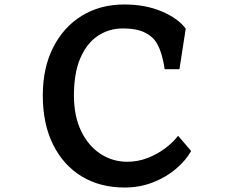

<svg xmlns="http://www.w3.org/2000/svg" viewBox="-20 -819 1040 857"><path d="M833 -145Q809 -102 764.5 -64.5Q720 -27 661.5 -4.5Q603 18 536 18Q427 18 345 -31.5Q263 -81 217 -173.5Q171 -266 171 -393Q171 -515 217 -606.5Q263 -698 345 -748.5Q427 -799 535 -799Q629 -799 702 -768Q775 -737 809 -691L781 -510H715Q699 -617 659 -652Q635 -673 604.5 -682.5Q574 -692 528 -692Q467 -692 417.5 -659.5Q368 -627 339 -560.5Q310 -494 310 -393Q310 -301 342 -234.5Q374 -168 428 -132.5Q482 -97 548 -97Q595 -97 638 -113.5Q681 -130 716.5 -156.5Q752 -183 775 -213Z"/></svg>

Font: RocknRoll One
Style: Regular
Weight: 400
Designer: Fontworks Inc.
Foundry: Fontworks Inc.
Version: Version 1.100